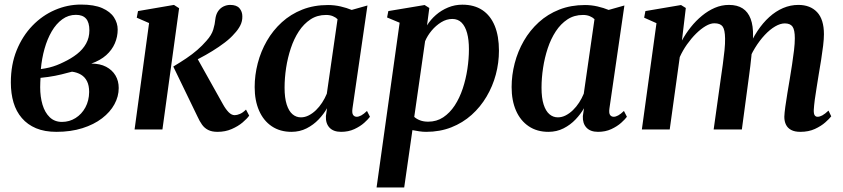

<svg xmlns="http://www.w3.org/2000/svg" viewBox="-20 -567 3692 841"><path d="M227 10.5Q175.5 10.5 138 -5.2Q100.5 -21 75.8 -49.8Q51 -78.5 39.2 -118Q27.5 -157.5 27.5 -206Q27.5 -284 53 -346.8Q78.5 -409.5 122 -454.5Q165.5 -499.5 220.5 -523.2Q275.5 -547 334.5 -547Q392.5 -547 427.8 -531.5Q463 -516 479.2 -491Q495.5 -466 495.5 -437.5Q495.5 -406 483 -377Q470.5 -348 445 -325.2Q419.5 -302.5 380 -288.5Q418 -288.5 444.8 -274.5Q471.5 -260.5 485.8 -236.5Q500 -212.5 500 -181.5Q500 -144.5 481.2 -110.2Q462.5 -76 427 -48.8Q391.5 -21.5 340.8 -5.5Q290 10.5 227 10.5ZM251.5 -33Q284 -33 311 -50Q338 -67 354 -96.5Q370 -126 370.5 -164Q370.5 -192.5 361.2 -211Q352 -229.5 335 -239.8Q318 -250 295.5 -253Q286.5 -251 274.8 -247.8Q263 -244.5 249.5 -241.2Q236 -238 221 -235Q207 -232.5 191.2 -230Q175.5 -227.5 157.5 -226Q157 -217 156.5 -206.5Q156 -196 156 -185Q156 -143 166.2 -108.5Q176.5 -74 197.8 -53.5Q219 -33 251.5 -33ZM159 -264.5Q178.5 -267 195.8 -271.2Q213 -275.5 228.5 -281.5Q244 -287.5 258 -294.5Q292 -310.5 317.5 -330.5Q343 -350.5 357.2 -376.2Q371.5 -402 371.5 -434Q371.5 -468.5 357 -485.2Q342.5 -502 312.5 -502Q279.5 -502 252.8 -482.5Q226 -463 206.5 -429.5Q187 -396 175 -353.2Q163 -310.5 159 -264.5Z M569.5 0 633 -466 579 -489.5 584.5 -518.5 742 -545.5 764.5 -531 691.5 0ZM932.5 10.5Q908 10.5 891.8 2.2Q875.5 -6 864.8 -21.2Q854 -36.5 845 -56.5L739 -275.5Q770 -294 796 -311.5Q822 -329 844 -348Q866 -367 884.5 -388.5Q907 -413.5 914.2 -437.8Q921.5 -462 923 -481.5Q925.5 -503.5 935.2 -517.8Q945 -532 959.2 -538.8Q973.5 -545.5 988 -545.5Q1016.5 -545.5 1029 -530.8Q1041.5 -516 1041.5 -495.5Q1042 -473.5 1032 -454.5Q1022 -435.5 1006.5 -419.5Q990.5 -400.5 965 -381Q939.5 -361.5 910.2 -343.5Q881 -325.5 852.5 -310.8Q824 -296 802 -286L836 -326L956.5 -110.5Q969 -88 981.8 -75.2Q994.5 -62.5 1008 -62.5Q1018 -62.5 1031 -68Q1044 -73.5 1057.5 -87L1071.5 -60.5Q1062 -47 1042.5 -30.5Q1023 -14 995 -1.8Q967 10.5 932.5 10.5Z M1524 -92.5Q1521 -71.5 1526.8 -63.5Q1532.5 -55.5 1542.5 -55.5Q1551.5 -55.5 1562.5 -61.5Q1573.5 -67.5 1587.5 -81L1600.5 -55.5Q1593 -45 1575.5 -29.2Q1558 -13.5 1532.2 -1.5Q1506.5 10.5 1474 10.5Q1440.5 10.5 1423.2 -8Q1406 -26.5 1407.5 -58.5L1412.5 -93Q1398.5 -68 1375.8 -44Q1353 -20 1323 -4.8Q1293 10.5 1256.5 10.5Q1206.5 10.5 1170.2 -14Q1134 -38.5 1114.8 -82.5Q1095.5 -126.5 1095.5 -185.5Q1095.5 -238 1109 -290Q1122.5 -342 1149 -388Q1175.5 -434 1214.5 -469.5Q1253.5 -505 1304.2 -525Q1355 -545 1417 -545Q1444.5 -545 1471.8 -538.8Q1499 -532.5 1520.5 -523.5L1589.5 -543ZM1458.5 -483Q1450.5 -491 1437.8 -496.2Q1425 -501.5 1408 -501.5Q1369.5 -501.5 1340 -482Q1310.5 -462.5 1289 -429.8Q1267.5 -397 1253.8 -355.5Q1240 -314 1233.2 -269.5Q1226.5 -225 1226.5 -183Q1226.5 -138 1235.8 -109.2Q1245 -80.5 1261 -66.8Q1277 -53 1298 -53Q1315.5 -53 1332.2 -61.5Q1349 -70 1364 -84.5Q1379 -99 1391 -117.5Q1403 -136 1411.5 -156.5Z M1629.5 254 1730.5 -467.5 1675.5 -490.5 1681 -518.5 1840 -545 1860.5 -532 1850.5 -456Q1866 -481 1889.5 -501.5Q1913 -522 1942.5 -534.2Q1972 -546.5 2005 -546.5Q2057 -546.5 2092.8 -522.8Q2128.5 -499 2147 -454Q2165.5 -409 2165.5 -345Q2165.5 -292 2151.8 -240.5Q2138 -189 2111.2 -143.8Q2084.5 -98.5 2045.8 -63.8Q2007 -29 1956.8 -9.2Q1906.5 10.5 1846.5 10.5Q1832 10.5 1816.5 8.2Q1801 6 1786.5 3L1750.5 254ZM1794.5 -55Q1805 -45.5 1820.2 -39.8Q1835.5 -34 1855.5 -34Q1892.5 -34 1921.5 -53.2Q1950.5 -72.5 1971.8 -105Q1993 -137.5 2006.8 -178.8Q2020.5 -220 2027.2 -264.5Q2034 -309 2034 -351.5Q2034 -392.5 2026 -422Q2018 -451.5 2002 -467.8Q1986 -484 1961 -484Q1936 -484 1912.5 -469.5Q1889 -455 1870.5 -432.8Q1852 -410.5 1842 -386.5Z M2649.5 -92.5Q2646.5 -71.5 2652.2 -63.5Q2658 -55.5 2668 -55.5Q2677 -55.5 2688 -61.5Q2699 -67.5 2713 -81L2726 -55.5Q2718.5 -45 2701 -29.2Q2683.5 -13.5 2657.8 -1.5Q2632 10.5 2599.5 10.5Q2566 10.5 2548.8 -8Q2531.5 -26.5 2533 -58.5L2538 -93Q2524 -68 2501.2 -44Q2478.5 -20 2448.5 -4.8Q2418.5 10.5 2382 10.5Q2332 10.5 2295.8 -14Q2259.5 -38.5 2240.2 -82.5Q2221 -126.5 2221 -185.5Q2221 -238 2234.5 -290Q2248 -342 2274.5 -388Q2301 -434 2340 -469.5Q2379 -505 2429.8 -525Q2480.5 -545 2542.5 -545Q2570 -545 2597.2 -538.8Q2624.5 -532.5 2646 -523.5L2715 -543ZM2584 -483Q2576 -491 2563.2 -496.2Q2550.5 -501.5 2533.5 -501.5Q2495 -501.5 2465.5 -482Q2436 -462.5 2414.5 -429.8Q2393 -397 2379.2 -355.5Q2365.5 -314 2358.8 -269.5Q2352 -225 2352 -183Q2352 -138 2361.2 -109.2Q2370.5 -80.5 2386.5 -66.8Q2402.5 -53 2423.5 -53Q2441 -53 2457.8 -61.5Q2474.5 -70 2489.5 -84.5Q2504.5 -99 2516.5 -117.5Q2528.5 -136 2537 -156.5Z M2984 -532 2967 -389.5Q2983.5 -420 3005.8 -448Q3028 -476 3054.8 -498Q3081.5 -520 3111.2 -532.8Q3141 -545.5 3173 -545.5Q3209.5 -545.5 3233 -530.2Q3256.5 -515 3268 -484.5Q3279.5 -454 3278.5 -408Q3278.5 -401 3277.8 -390.8Q3277 -380.5 3275.5 -368.8Q3274 -357 3272.5 -345L3256.5 -351.5Q3274 -395.5 3297.8 -431.2Q3321.5 -467 3349.8 -492.5Q3378 -518 3410.2 -531.8Q3442.5 -545.5 3477 -545.5Q3529 -545.5 3559 -513.8Q3589 -482 3589 -417Q3589 -396.5 3585.5 -367Q3582 -337.5 3576.8 -305Q3571.5 -272.5 3566.5 -243Q3562.5 -216 3557.5 -186.8Q3552.5 -157.5 3549 -130.8Q3545.5 -104 3544.5 -85.5Q3544 -68.5 3548.5 -62Q3553 -55.5 3561 -55.5Q3570.5 -55.5 3581.8 -61.5Q3593 -67.5 3609 -82.5L3621 -57.5Q3613 -47 3595 -31Q3577 -15 3549.5 -2.2Q3522 10.5 3485.5 10.5Q3461 10.5 3445.5 2.2Q3430 -6 3422.8 -20.8Q3415.5 -35.5 3415.5 -55.5Q3416 -71.5 3419.8 -99.2Q3423.5 -127 3429 -159.5Q3434.5 -192 3439.5 -222Q3444.5 -252.5 3449.5 -284.8Q3454.5 -317 3458 -347Q3461.5 -377 3461.5 -399.5Q3461.5 -436 3451.5 -450.2Q3441.5 -464.5 3417.5 -464.5Q3398 -464.5 3375.2 -451.2Q3352.5 -438 3329.8 -413.8Q3307 -389.5 3287 -357Q3267 -324.5 3254 -286L3275 -361.5Q3273.5 -341.5 3271.2 -320.2Q3269 -299 3266.5 -277.5Q3264 -256 3261 -235L3229.5 0H3106L3137 -221.5Q3141.5 -252 3146 -284.5Q3150.5 -317 3153.5 -346.8Q3156.5 -376.5 3156 -398.5Q3155.5 -437 3145.2 -451Q3135 -465 3109 -465Q3091.5 -465 3070.8 -452.8Q3050 -440.5 3029 -419.8Q3008 -399 2989.2 -372.5Q2970.5 -346 2957.5 -317L2913.5 0H2791.5L2855.5 -465.5L2801.5 -489.5L2807 -518.5L2963 -545Z"/></svg>

Font: Merriweather 72pt SemiBold
Style: Italic
Weight: 600
Italic angle: -7.8°
Version: Version 2.101